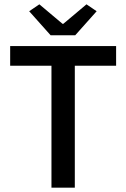

<svg xmlns="http://www.w3.org/2000/svg" viewBox="-20 -868 584 888"><path d="M115 -816 214 -705H328L427 -816L380 -848L273 -758H269L162 -848ZM218 -564V0H326V-564H517V-655H27V-564Z"/></svg>

Font: Cambridge Sans Medium
Style: Regular
Weight: 500
Version: Version 2.020;PS 002.020;hotconv 1.0.88;makeotf.lib2.5.64775